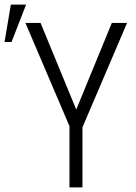

<svg xmlns="http://www.w3.org/2000/svg" viewBox="-43 -810 588 830"><path d="M313.5 0H257.3V-264.6L66.9 -710.9H132.3L286.6 -336.4L440.4 -710.9H506.3L313.5 -259.8ZM3.9 -790H69.8L6.8 -628.4H-23.4Z"/></svg>

Font: RobotoCondensed-Light
Style: Light
Weight: 300
Designer: Google
Version: Version 1.200311; 2013